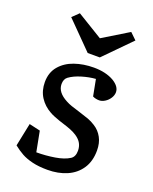

<svg xmlns="http://www.w3.org/2000/svg" viewBox="-132 -752 665 837"><g transform="rotate(20 201.0 -333.0)"><path d="M136.7 -394.5Q122.1 -383.8 122.1 -360.4Q122.1 -322.3 170.4 -296.9Q183.1 -290 196.5 -285.4Q210 -280.8 234.4 -273.4Q263.2 -264.6 281 -258.1Q298.8 -251.5 315.4 -240.7Q339.4 -225.6 353 -200.4Q366.7 -175.3 366.7 -140.6Q366.7 -90.8 343.8 -56.4Q320.8 -22 281.2 -4.9Q241.7 12.2 191.9 12.2Q150.9 12.2 121.1 4.9Q91.3 -2.4 71 -13.7Q50.8 -24.9 29.3 -42L51.3 -148.9L102.5 -137.2L120.6 -43Q163.6 -43 205.3 -49.8Q247.1 -56.6 271.5 -72.3Q289.1 -83.5 289.1 -111.3Q289.1 -129.9 281 -145Q272.9 -160.2 253.9 -172.9Q241.2 -181.2 225.6 -187.5Q210 -193.8 186 -201.2Q182.1 -202.1 168.2 -207Q154.3 -211.9 142.6 -216.6Q130.9 -221.2 121.6 -226.6Q88.9 -244.6 69.8 -274.4Q50.8 -304.2 50.8 -343.8Q50.8 -388.2 75.9 -418Q101.1 -447.8 141.8 -461.9Q182.6 -476.1 231 -476.1Q286.1 -476.1 323.7 -454.6Q357.4 -434.1 357.4 -407.7Q357.4 -393.6 348.6 -379.9Q339.8 -366.2 326.4 -357.9Q313 -349.6 300.3 -349.6Q283.7 -349.6 270 -356.4L255.4 -432.6Q224.1 -430.2 191.2 -420.2Q158.2 -410.2 136.7 -394.5ZM330.1 -677.7 359.9 -648.9 239.3 -526.4H183.1L62 -648.9L91.8 -677.7L210.9 -605Z"/></g></svg>

Font: Vesper Libre
Style: Regular
Weight: 400
Designer: Robert Keller & Kimya Gandhi
Foundry: Mota Italic
Version: Version 1.058